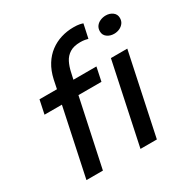

<svg xmlns="http://www.w3.org/2000/svg" viewBox="-177 -940 1061 1091"><g transform="rotate(-30 353.0 -394.5)"><path d="M80.5 0 174 -441H60L79 -531H193.5L205.5 -589Q217 -640.5 240.5 -678.2Q264 -716 296.8 -740.5Q329.5 -765 368.5 -777Q407.5 -789 449.5 -789Q475 -789 490.2 -785.8Q505.5 -782.5 511 -780L491.5 -689.5Q486 -691.5 472 -694Q458 -696.5 441.5 -696.5Q398.5 -696.5 372.2 -680Q346 -663.5 332.2 -636Q318.5 -608.5 311.5 -576L301.5 -531H452.5L433.5 -441H282.5L188.5 0ZM435 0 547.5 -531H655L542.5 0ZM633 -641Q607 -641 588 -655Q569 -669 569 -693.5Q569 -713.5 579.2 -727.2Q589.5 -741 606.5 -748.2Q623.5 -755.5 642.5 -755.5Q668.5 -755.5 687.2 -741.5Q706 -727.5 706 -703Q706 -683.5 695.8 -669.8Q685.5 -656 669 -648.5Q652.5 -641 633 -641Z"/></g></svg>

Font: Epilogue Medium
Style: Italic
Weight: 500
Italic angle: -12°
Designer: Tyler Finck
Foundry: Etcetera Type Co
Version: Version 2.112